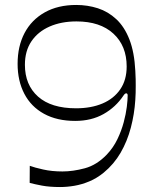

<svg xmlns="http://www.w3.org/2000/svg" viewBox="-20 -730 615 770"><path d="M99.4 -65Q118.6 -57.9 153.3 -50.2Q188 -42.4 230.6 -42.4Q272.7 -42.4 320.3 -55.2Q367.9 -68 408.3 -110.1Q434.7 -138 450.9 -171.9Q467.1 -205.7 476.1 -239.5Q485.1 -273.3 488.6 -301.7Q492 -330.1 492 -347Q492 -355.7 486 -355.7Q481.1 -355.7 475.6 -347.4Q444.3 -300.3 395.4 -272.7Q346.6 -245.1 281.6 -245.1Q208.7 -245.1 156.6 -273.6Q104.6 -302.1 77.6 -353.9Q50.6 -405.7 50.6 -474Q50.6 -544.4 78.4 -597.4Q106.3 -650.4 159.3 -680.3Q212.3 -710.1 285.7 -710.1Q331.1 -710.1 372.4 -696.9Q413.6 -683.6 446.4 -653.1Q479.1 -622.7 499 -571.8Q518.9 -520.9 522.7 -445.7Q523.9 -424.4 524.1 -412.3Q524.3 -400.1 524.3 -386.1Q524.3 -371.6 524 -357.6Q523.7 -343.7 522.6 -328.7Q519 -272.3 504.7 -218Q490.4 -163.7 463.8 -117.6Q437.1 -71.6 395.9 -37.6Q368.6 -15.3 338.5 -2.7Q308.4 9.9 278.7 15Q249 20.1 220.9 20.1Q179 20.1 148.4 14.4Q117.9 8.6 99 3.4ZM488 -463.3Q488 -546.1 434.8 -595.1Q381.6 -644.1 286.6 -644.1Q225.7 -644.1 179 -623.6Q132.3 -603.1 106.1 -564.4Q79.9 -525.7 79.9 -470.1Q79.9 -389.6 132.6 -342.6Q185.4 -295.7 284.9 -295.7Q345.7 -295.7 391.1 -315Q436.6 -334.3 462.3 -371.8Q488 -409.3 488 -463.3Z"/></svg>

Font: Ojuju ExtraLight
Style: Regular
Weight: 200
Designer: Chisaokwu Joboson, Mirko Velimirovic
Foundry: Udi Foundry
Version: Version 1.000